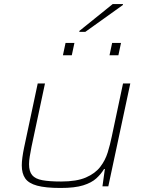

<svg xmlns="http://www.w3.org/2000/svg" viewBox="-20 -924 732 952"><path d="M280 8Q206 8 164 -3.5Q122 -15 105 -39.5Q88 -64 88 -104Q88 -121 91 -143.5Q94 -166 99 -190L167 -510H203L136 -195Q131 -169 127.5 -148Q124 -127 124 -110Q124 -74 139.5 -55.5Q155 -37 190 -30.5Q225 -24 283 -24Q360 -24 406 -44Q452 -64 477 -96.5Q502 -129 514 -168Q526 -207 534 -246L590 -510H626L517 0H488L500 -86H496Q481 -61 457.5 -39.5Q434 -18 392.5 -5Q351 8 280 8ZM523 -650 536 -711H580L567 -650ZM292 -650 305 -711H349L336 -650ZM373 -766 374 -771 539 -904H590L589 -899L403 -766Z"/></svg>

Font: Saira Expanded Thin
Style: Italic
Weight: 250
Width: 7
Italic angle: -12°
Designer: Hector Gatti with collaboration of the Omnibus-Type team
Foundry: Omnibus-Type
Version: Version 1.101